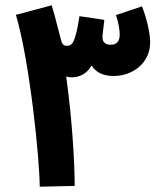

<svg xmlns="http://www.w3.org/2000/svg" viewBox="-20 -702 607 725"><path d="M262 0C262 -91 252 -255 230 -413C237 -411 244 -410 252 -410C277 -410 307 -421 326 -455C341 -429 370 -415 409 -415C482 -415 547 -465 547 -542C547 -578 533 -636 516 -678L418 -645C426 -622 432 -591 432 -572C432 -553 426 -533 398 -533C380 -533 367 -541 367 -561C367 -572 371 -599 374 -627L280 -641C265 -542 253 -529 233 -529C220 -529 214 -535 210 -553L194 -614C188 -638 182 -661 175 -682L40 -646C93 -468 130 -95 130 3Z"/></svg>

Font: Noto Sans Arabic UI XCn
Style: Bold
Weight: 700
Width: 2
Designer: Monotype Design Team, Nadine Chahine and Nizar Qandah
Foundry: Monotype Imaging Inc.
Version: Version 2.010